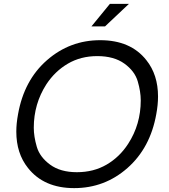

<svg xmlns="http://www.w3.org/2000/svg" viewBox="-20 -955 868 989"><path d="M376 -68Q462 -68 529 -107Q596 -146 640 -214Q705 -314 705 -438Q705 -483 689.5 -536Q674 -589 620.5 -627.5Q567 -666 481 -666Q396 -666 329.5 -627Q263 -588 219 -521Q154 -420 154 -297Q154 -252 169.5 -199Q185 -146 238 -107Q291 -68 376 -68ZM362 14Q206 14 124 -90Q64 -165 64 -277Q64 -319 73 -367Q104 -542 222 -645Q340 -748 496 -748Q653 -748 734 -645Q794 -570 794 -458Q794 -415 785 -367Q754 -193 636.5 -89.5Q519 14 362 14ZM521 -819H451L546 -935H644Z"/></svg>

Font: YamahaIndonesia935. App
Style: Italic
Weight: 400
Italic angle: -10°
Designer: Dalton Maag Ltd
Foundry: Dalton Maag Ltd
Version: Version 1.002; January 01, 2024; Regular/Italic